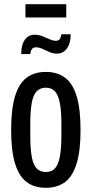

<svg xmlns="http://www.w3.org/2000/svg" viewBox="-20 -881 436 913"><path d="M198 12Q143 12 106.5 -15.5Q70 -43 51.5 -103.5Q33 -164 33 -263Q33 -363 51.5 -423.5Q70 -484 106.5 -511.5Q143 -539 198 -539Q253 -539 289.5 -511.5Q326 -484 344.5 -423.5Q363 -363 363 -263Q363 -164 344.5 -103.5Q326 -43 289.5 -15.5Q253 12 198 12ZM198 -63Q225 -63 241 -80Q257 -97 264.5 -135.5Q272 -174 272 -238V-288Q272 -353 264.5 -391.5Q257 -430 241 -447Q225 -464 198 -464Q171 -464 154.5 -447Q138 -430 131 -391.5Q124 -353 124 -288V-238Q124 -174 131 -135.5Q138 -97 154.5 -80Q171 -63 198 -63ZM81 -624Q81 -653 88.5 -673.5Q96 -694 110.5 -705Q125 -716 145 -716Q164 -716 181.5 -709Q199 -702 215.5 -694.5Q232 -687 246 -687Q259 -687 264.5 -695.5Q270 -704 272 -718H316Q316 -689 308 -668.5Q300 -648 285.5 -637Q271 -626 251 -626Q232 -626 215 -633.5Q198 -641 182 -648.5Q166 -656 150 -656Q137 -656 131 -646.5Q125 -637 124 -624ZM101 -798V-861H295V-798Z"/></svg>

Font: Archivo ExtraCondensed Medium
Style: Regular
Weight: 500
Width: 2
Designer: Hector Gatti
Foundry: Omnibus-Type
Version: Version 2.001